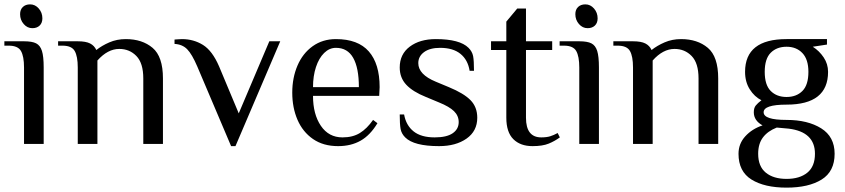

<svg xmlns="http://www.w3.org/2000/svg" viewBox="-23 -659 3867 879"><path d="M69 -594Q69 -615 81.5 -627Q94 -639 115 -639Q138 -639 154.5 -620Q171 -601 171 -575Q171 -554 158.5 -542Q146 -530 125 -530Q102 -530 85.5 -549Q69 -568 69 -594ZM87 -350Q87 -401 73 -425.5Q59 -450 17 -450H-3V-470H87Q124 -470 142.5 -460.5Q161 -451 169 -426Q177 -401 177 -350V0H87Z M333 -350Q333 -401 319 -425.5Q305 -450 263 -450H243V-470H333Q370 -470 389.5 -460Q409 -450 418 -430Q443 -450 477.5 -465Q512 -480 553 -480Q628 -480 675.5 -440Q723 -400 723 -300V0H633V-300Q633 -370 601.5 -402.5Q570 -435 523 -435Q470 -435 423 -382V0H333Z M880 -355Q856 -411 834 -433.5Q812 -456 776 -458V-478Q781 -478 790.5 -479Q800 -480 810 -480Q863 -480 906 -453.5Q949 -427 980 -355L1070 -140L1210 -470H1260L1055 10H1035Z M1315 -235Q1315 -303 1339 -359Q1363 -415 1408.5 -447.5Q1454 -480 1515 -480Q1616 -480 1665.5 -423.5Q1715 -367 1715 -260L1713 -220H1410Q1410 -136 1446 -83Q1482 -30 1545 -30Q1592 -30 1624.5 -50Q1657 -70 1685 -110L1705 -95Q1672 -40 1628 -15Q1584 10 1525 10Q1457 10 1410 -22.5Q1363 -55 1339 -110.5Q1315 -166 1315 -235ZM1620 -260Q1620 -348 1594 -394Q1568 -440 1515 -440Q1485 -440 1461 -416.5Q1437 -393 1423.5 -352Q1410 -311 1410 -260Z M1832 -30Q1815 -47 1811 -68.5Q1807 -90 1807 -135H1827Q1836 -85 1870.5 -57.5Q1905 -30 1967 -30Q2022 -30 2049.5 -49Q2077 -68 2077 -100Q2077 -129 2055.5 -150Q2034 -171 1987 -190L1927 -215Q1867 -239 1837 -271Q1807 -303 1807 -350Q1807 -411 1853 -445.5Q1899 -480 1972 -480Q2082 -480 2122 -440Q2139 -423 2143 -402Q2147 -381 2147 -335H2127Q2119 -385 2085 -412.5Q2051 -440 1992 -440Q1945 -440 1918.5 -420.5Q1892 -401 1892 -370Q1892 -318 1972 -285L2032 -260Q2100 -232 2131 -200.5Q2162 -169 2162 -120Q2162 -59 2113 -24.5Q2064 10 1987 10Q1872 10 1832 -30Z M2295 -120V-430H2225V-470H2295V-560L2345 -620H2385V-470H2505V-430H2385V-120Q2385 -30 2455 -30Q2479 -30 2495.5 -35Q2512 -40 2530 -50L2540 -30Q2517 -13 2489 -1.5Q2461 10 2415 10Q2359 10 2327 -22Q2295 -54 2295 -120Z M2611 -594Q2611 -615 2623.5 -627Q2636 -639 2657 -639Q2680 -639 2696.5 -620Q2713 -601 2713 -575Q2713 -554 2700.5 -542Q2688 -530 2667 -530Q2644 -530 2627.5 -549Q2611 -568 2611 -594ZM2629 -350Q2629 -401 2615 -425.5Q2601 -450 2559 -450H2539V-470H2629Q2666 -470 2684.5 -460.5Q2703 -451 2711 -426Q2719 -401 2719 -350V0H2629Z M2875 -350Q2875 -401 2861 -425.5Q2847 -450 2805 -450H2785V-470H2875Q2912 -470 2931.5 -460Q2951 -450 2960 -430Q2985 -450 3019.5 -465Q3054 -480 3095 -480Q3170 -480 3217.5 -440Q3265 -400 3265 -300V0H3175V-300Q3175 -370 3143.5 -402.5Q3112 -435 3065 -435Q3012 -435 2965 -382V0H2875Z M3358 45Q3358 -1 3389 -35Q3420 -69 3468 -85Q3428 -107 3428 -145Q3428 -165 3437 -176Q3446 -187 3463 -200Q3431 -216 3409.5 -250Q3388 -284 3388 -330Q3388 -480 3578 -480H3763V-455L3698 -445Q3728 -426 3748 -396Q3768 -366 3768 -330Q3768 -180 3578 -180Q3473 -180 3473 -145Q3473 -110 3578 -110Q3675 -110 3736.5 -71.5Q3798 -33 3798 45Q3798 126 3738.5 163Q3679 200 3578 200Q3477 200 3417.5 163Q3358 126 3358 45ZM3678 -330Q3678 -387 3650.5 -416Q3623 -445 3578 -445Q3533 -445 3505.5 -417.5Q3478 -390 3478 -330Q3478 -270 3505.5 -242.5Q3533 -215 3578 -215Q3623 -215 3650.5 -242.5Q3678 -270 3678 -330ZM3708 45Q3708 -55 3588 -70L3533 -75Q3492 -59 3470 -30Q3448 -1 3448 45Q3448 103 3483 131.5Q3518 160 3578 160Q3638 160 3673 131.5Q3708 103 3708 45Z"/></svg>

Font: El Messiri
Style: Regular
Weight: 400
Designer: Mohamed Gaber
Foundry: Kief Type Foundry
Version: Version 2.006